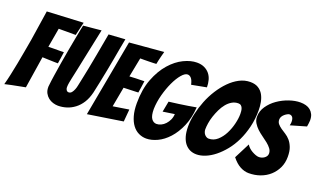

<svg xmlns="http://www.w3.org/2000/svg" viewBox="-79 -1197 2768 1669"><g transform="rotate(20 1305.0 -362.0)"><path d="M4 1Q16 -42 27.5 -95.5Q39 -149 50.5 -208Q62 -267 72.5 -327.5Q83 -388 93 -444Q114 -577 135 -719L470 -736L441 -613H284L253 -435Q284 -436 312 -436Q335 -436 359 -436Q383 -436 396 -437Q393 -409 388.5 -382Q384 -355 380 -328Q367 -328 343 -328.5Q319 -329 293.5 -330Q268 -331 236 -332L190 -37Q156 -31 123 -24Q95 -19 62 -12Q29 -5 4 1Z M506 18Q483 18 459 10.5Q435 3 416 -12Q397 -27 384.5 -50Q372 -73 372 -104Q372 -108 372 -112Q372 -116 373 -120Q377 -161 386 -219Q395 -277 405 -340Q415 -403 427 -466.5Q439 -530 448.5 -582Q458 -634 465 -668.5Q472 -703 474 -711Q495 -713 524 -716Q553 -719 578 -721Q609 -724 639 -727Q613 -606 593 -508Q584 -466 575.5 -424Q567 -382 559.5 -347Q552 -312 546.5 -286.5Q541 -261 537.5 -245Q534 -229 529.5 -204.5Q525 -180 525 -160Q525 -144 533 -133.5Q541 -123 553 -123Q570 -123 581 -136.5Q592 -150 599.5 -169Q607 -188 610.5 -207.5Q614 -227 617 -238Q623 -267 630.5 -302.5Q638 -338 645.5 -376.5Q653 -415 660.5 -455Q668 -495 675 -533Q692 -621 708 -715L860 -725Q860 -725 855 -699Q850 -673 842 -630Q834 -587 824.5 -532Q815 -477 803 -417.5Q791 -358 779.5 -300.5Q768 -243 757 -195Q743 -138 717.5 -98Q692 -58 657.5 -32Q623 -6 584 6Q545 18 506 18Z M768 1 899 -710 1215 -737Q1208 -715 1203 -692Q1198 -673 1193.5 -652.5Q1189 -632 1186 -616Q1176 -615 1157.5 -614.5Q1139 -614 1118 -613.5Q1097 -613 1075.5 -613Q1054 -613 1038 -613L1003 -434Q1034 -436 1061 -437Q1083 -438 1106 -438Q1129 -438 1140 -439Q1136 -411 1132.5 -384Q1129 -357 1124 -329Q1114 -328 1091.5 -327.5Q1069 -327 1046 -326Q1020 -325 989 -324L955 -140L1101 -163L1091 -49Z M1324 24Q1287 24 1253.5 8Q1220 -8 1195.5 -40.5Q1171 -73 1157 -122Q1143 -171 1143 -237Q1143 -366 1180 -462Q1217 -558 1273.5 -622Q1330 -686 1394.5 -717Q1459 -748 1515 -748Q1555 -748 1584.5 -734Q1614 -720 1633 -696.5Q1652 -673 1660.5 -641.5Q1669 -610 1669 -575L1532 -549Q1523 -589 1508 -606Q1493 -623 1474 -623Q1449 -623 1419 -587.5Q1389 -552 1363 -496Q1337 -440 1319 -373Q1301 -306 1299 -241Q1299 -179 1317.5 -152.5Q1336 -126 1365 -126Q1385 -126 1406.5 -136Q1428 -146 1445 -164.5Q1462 -183 1473.5 -207.5Q1485 -232 1486 -261L1379 -245L1398 -344Q1445 -350 1490 -356Q1528 -361 1570.5 -368Q1613 -375 1645 -381Q1638 -279 1605 -203.5Q1572 -128 1525.5 -77Q1479 -26 1425.5 -1Q1372 24 1324 24Z M1781 4Q1748 4 1721 -8.5Q1694 -21 1674 -45.5Q1654 -70 1642.5 -108.5Q1631 -147 1631 -201Q1631 -257 1645 -319Q1659 -381 1683 -442Q1707 -503 1742 -558Q1777 -613 1819 -655.5Q1861 -698 1909 -723Q1957 -748 2009 -748Q2054 -748 2083.5 -729.5Q2113 -711 2129.5 -681.5Q2146 -652 2153 -615Q2160 -578 2160 -541Q2160 -459 2142.5 -386.5Q2125 -314 2096 -253.5Q2067 -193 2028.5 -145.5Q1990 -98 1948 -64.5Q1906 -31 1863 -13.5Q1820 4 1781 4ZM1835 -161Q1880 -161 1915 -192Q1950 -223 1973 -268Q1996 -313 2008.5 -364Q2021 -415 2021 -457Q2021 -469 2019.5 -483Q2018 -497 2013.5 -509Q2009 -521 1999.5 -529.5Q1990 -538 1974 -538Q1942 -538 1915 -522Q1888 -506 1866.5 -479.5Q1845 -453 1829 -419.5Q1813 -386 1801.5 -351.5Q1790 -317 1785 -284Q1780 -251 1780 -227Q1780 -216 1784 -204Q1788 -192 1795 -183Q1802 -174 1812.5 -167.5Q1823 -161 1835 -161Z M2264 2Q2224 2 2184 -19.5Q2144 -41 2107 -88L2181 -233Q2188 -220 2202 -206.5Q2216 -193 2233.5 -183Q2251 -173 2268.5 -166.5Q2286 -160 2300 -160Q2312 -160 2325 -164Q2338 -168 2349 -176Q2360 -184 2366.5 -194.5Q2373 -205 2373 -219Q2373 -243 2357.5 -263.5Q2342 -284 2319 -302.5Q2296 -321 2269 -340Q2242 -359 2219.5 -380Q2197 -401 2181 -427Q2165 -453 2165 -485Q2165 -537 2196 -582Q2227 -627 2273.5 -659.5Q2320 -692 2375 -711Q2430 -730 2479 -730Q2506 -730 2530 -723.5Q2554 -717 2571.5 -702.5Q2589 -688 2599.5 -666Q2610 -644 2610 -611Q2610 -597 2607.5 -583Q2605 -569 2603 -553L2458 -511Q2460 -519 2461.5 -527Q2463 -535 2463 -543Q2463 -573 2452.5 -586.5Q2442 -600 2425 -600Q2417 -600 2405.5 -594Q2394 -588 2382.5 -578.5Q2371 -569 2363 -556Q2355 -543 2355 -528Q2355 -504 2368.5 -488Q2382 -472 2402 -458Q2422 -444 2445.5 -429.5Q2469 -415 2489 -392Q2509 -369 2522.5 -334.5Q2536 -300 2536 -247Q2536 -191 2514.5 -145.5Q2493 -100 2456.5 -67Q2420 -34 2370.5 -16Q2321 2 2264 2Z"/></g></svg>

Font: Bangers
Style: Regular
Weight: 400
Designer: vernon adams
Foundry: Vernon Adams
Version: Version 2.000